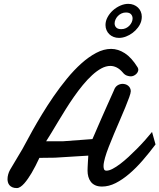

<svg xmlns="http://www.w3.org/2000/svg" viewBox="-20 -958 828 997"><path d="M525.4 -139.2Q522.9 -129.9 520.3 -117.9Q517.6 -106 517.6 -95.2Q517.6 -85.4 520.5 -78.6Q523.4 -71.8 533.2 -71.8Q546.4 -71.8 564.7 -81.3Q583 -90.8 604 -106.7Q625 -122.6 647.5 -143.3Q669.9 -164.1 691.9 -186.3Q713.9 -208.5 733.9 -231Q753.9 -253.4 769.5 -272.9L787.6 -208Q755.4 -165 721.2 -125.5Q687 -85.9 651.6 -55.7Q616.2 -25.4 580.6 -7.3Q544.9 10.7 509.8 10.7Q489.3 10.7 474.9 4.2Q460.4 -2.4 451.7 -13.9Q442.9 -25.4 438.7 -40.3Q434.6 -55.2 434.6 -71.8Q434.6 -78.1 435.1 -89.8Q435.5 -101.6 436.3 -114Q437 -126.5 437.7 -136.7Q438.5 -147 438.5 -149.9L265.1 -139.2L184.6 -138.2Q164.1 -93.8 144 -59.6Q135.3 -44.9 125.5 -30.8Q115.7 -16.6 106 -5.6Q96.2 5.4 86.4 12Q76.7 18.6 67.4 18.6Q52.7 18.6 43.5 14.2Q34.2 9.8 28.8 3.2Q23.4 -3.4 21.2 -11.7Q19 -20 19 -27.3Q19 -40 22.5 -52.5Q25.9 -64.9 32.2 -76.2L96.7 -184.6Q101.1 -191.4 114.5 -217.3Q127.9 -243.2 149.2 -281Q170.4 -318.8 198.2 -364.7Q226.1 -410.6 258.5 -457.8Q291 -504.9 327.4 -549.3Q363.8 -593.8 402.1 -628.2Q440.4 -662.6 479.5 -683.3Q518.6 -704.1 557.1 -704.1Q593.3 -704.1 628.2 -681.6Q663.1 -659.2 694.8 -607.9Q698.2 -601.1 698.2 -596.2Q698.2 -589.8 694.8 -583.5Q691.4 -577.1 685.8 -572.3Q680.2 -567.4 673.3 -564.5Q666.5 -561.5 659.2 -561.5Q650.4 -561.5 638.9 -565.4Q627.4 -569.3 617.2 -582Q602.1 -599.6 585.7 -607.7Q569.3 -615.7 553.2 -615.7Q530.3 -615.7 506.3 -602.8Q482.4 -589.8 458.3 -567.6Q434.1 -545.4 410.2 -516.4Q386.2 -487.3 363.8 -455.1Q341.3 -422.9 320.3 -389.2Q299.3 -355.5 280.8 -324.7Q262.2 -293.9 246.8 -268.1Q231.4 -242.2 219.7 -224.6H309.1L460 -235.8Q464.4 -245.6 471.7 -262.5Q479 -279.3 488 -300.3Q497.1 -321.3 507.8 -345.7Q518.6 -370.1 529.5 -394.8Q540.5 -419.4 551.3 -443.6Q562 -467.8 571.3 -488.3Q577.6 -506.8 590.1 -514.6Q602.5 -522.5 616.7 -522.5Q624 -522.5 631.3 -520.3Q638.7 -518.1 644.8 -513.4Q650.9 -508.8 654.8 -501.7Q658.7 -494.6 659.2 -484.9Q659.2 -475.6 651.1 -453.1Q643.1 -430.7 630.6 -400.4Q618.2 -370.1 602.8 -334.7Q587.4 -299.3 572.5 -263.9Q557.6 -228.5 544.9 -196Q532.2 -163.6 525.4 -139.2ZM633.8 -893.1Q621.1 -893.1 610.4 -887.9Q599.6 -882.8 591.8 -874.5Q584 -866.2 579.6 -856.2Q575.2 -846.2 575.2 -836.4Q575.2 -823.7 583.5 -815.2Q591.8 -806.6 609.9 -806.6Q623 -806.6 633.8 -811.8Q644.5 -816.9 652.1 -825Q659.7 -833 664.1 -842.8Q668.5 -852.5 668.5 -862.3Q668.5 -875 660.4 -884Q652.3 -893.1 633.8 -893.1ZM713.4 -848.6Q708.5 -831.1 696.5 -815.2Q684.6 -799.3 668.7 -787.4Q652.8 -775.4 634.3 -768.3Q615.7 -761.2 597.7 -761.2Q582.5 -761.2 569.6 -766.4Q556.6 -771.5 547.4 -780.5Q538.1 -789.6 533 -801.8Q527.8 -814 527.8 -828.1Q527.8 -849.1 538.6 -868.9Q549.3 -888.7 566.4 -904.1Q583.5 -919.4 604.5 -928.7Q625.5 -938 646 -938Q661.1 -938 674.1 -932.9Q687 -927.7 696.3 -918.9Q705.6 -910.2 710.9 -897.9Q716.3 -885.7 716.3 -871.1Q716.3 -860.4 713.4 -848.6Z"/></svg>

Font: Damion
Style: Regular
Weight: 400
Foundry: vernon adams
Version: Version 1.000